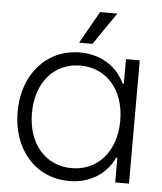

<svg xmlns="http://www.w3.org/2000/svg" viewBox="-53 -790 714 847"><g transform="rotate(5 303.5 -366.0)"><path d="M284.7 11.7C371.1 11.7 446.8 -31.2 482.4 -108.9H487.8V0H548.8V-545.9H487.8V-437H482.4C446.8 -514.6 371.1 -557.6 284.7 -557.6C135.7 -557.6 31.7 -439.9 31.7 -272.9C31.7 -106 135.7 11.7 284.7 11.7ZM95.2 -272.9C95.2 -408.7 174.3 -500 290.5 -500C407.2 -500 486.3 -408.2 486.3 -272.9C486.3 -137.7 407.2 -45.9 290.5 -45.9C174.3 -45.9 95.2 -137.2 95.2 -272.9ZM275.4 -600.1H334.5L432.1 -742.7H356Z"/></g></svg>

Font: Guggenheim Sans Display Light
Style: Regular
Weight: 300
Designer: Modified by Tom Baber under direction of Pentagram Design 2023
Foundry: rsms
Version: Version 1.001;Glyphs 3.1.2 (3151)